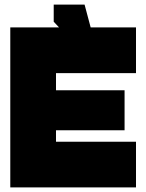

<svg xmlns="http://www.w3.org/2000/svg" viewBox="-20 -820 640 840"><path d="M25 0H225V-700H25ZM100 0H575V-200H100ZM100 -500H575V-700H100ZM100 -250H525V-425H100ZM390 -650 350 -800H215V-725L285 -650Z"/></svg>

Font: Millimetre
Style: Extrablack
Weight: 900
Designer: Jérémy Landes
Version: Version 1.0